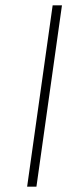

<svg xmlns="http://www.w3.org/2000/svg" viewBox="-20 -702 312 722"><path d="M213 -682 117 0H82L178 -682Z"/></svg>

Font: Fira Sans UltraLight
Style: Italic
Weight: 200
Italic angle: -8°
Designer: Carrois Corporate & Edenspiekermann AG
Foundry: Carrois Corporate GbR & Edenspiekermann AG
Version: Version 4.203;PS 004.203;hotconv 1.0.88;makeotf.lib2.5.64775